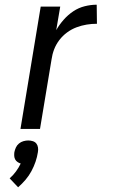

<svg xmlns="http://www.w3.org/2000/svg" viewBox="-20 -548 490 816"><path d="M67 0 153 -520H236L219 -420Q232 -443 250.5 -464Q269 -485 291.5 -500Q314 -515 340 -521.5Q366 -528 391 -528L392 -447Q370 -447 348.5 -443.5Q327 -440 305.5 -432Q284 -424 265 -410Q246 -396 232 -377.5Q218 -359 210 -338Q202 -317 199 -295L150 0ZM57 248 21 210Q36 197 48 180.5Q60 164 68 147Q61 145 54.5 140.5Q48 136 44.5 129.5Q41 123 40.5 115Q40 107 41 99Q43 89 47.5 79Q52 69 60.5 62Q69 55 79.5 52Q90 49 100 49Q110 49 119.5 52Q129 55 134.5 62Q140 69 141.5 79Q143 89 141 99Q138 119 131 139.5Q124 160 113.5 179.5Q103 199 88.5 216Q74 233 57 248Z"/></svg>

Font: Iosevka Aile
Style: Italic
Weight: 400
Italic angle: -9°
Designer: Belleve Invis
Foundry: Belleve Invis
Version: Version 28.0.1; ttfautohint (v1.8.4)